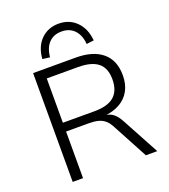

<svg xmlns="http://www.w3.org/2000/svg" viewBox="-164 -1052 1027 1169"><g transform="rotate(-20 349.0 -467.5)"><path d="M104 0V-705H380Q492 -705 552.5 -654Q613 -603 613 -506Q613 -448 589.5 -406Q566 -364 522.5 -340Q479 -316 418 -311L423 -315L433 -314Q461 -310 482.5 -292.5Q504 -275 524 -237L652 0H578L458 -224Q442 -256 423 -272.5Q404 -289 378.5 -295.5Q353 -302 317 -302H171V0ZM171 -359H376Q463 -359 504 -395.5Q545 -432 545 -505Q545 -577 503 -611.5Q461 -646 373 -646H171ZM234 -760 186 -766Q192 -845 237.5 -890Q283 -935 352 -935Q421 -935 466.5 -889.5Q512 -844 519 -766L471 -760Q467 -817 436 -850.5Q405 -884 352 -884Q301 -884 270 -851.5Q239 -819 234 -760Z"/></g></svg>

Font: Nunito Sans 9pt Light
Style: Regular
Weight: 300
Version: Version 3.101;gftools[0.9.27]